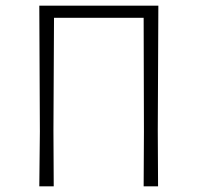

<svg xmlns="http://www.w3.org/2000/svg" viewBox="-20 -659 697 679"><path d="M538 -197 539 0H488L489 -194L488 -596H171L169 -197L170 0H119L121 -194L119 -639H540Z"/></svg>

Font: Luna Sans Light
Style: Regular
Weight: 300
Designer: Juan Pablo del Peral
Foundry: Huerta Tipografica
Version: Version 2.001; ttfautohint (v1.5)